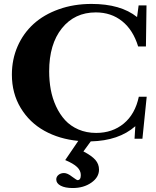

<svg xmlns="http://www.w3.org/2000/svg" viewBox="-20 -696 780 963"><path d="M344.7 247.1Q306.6 247.1 284.4 235.4Q262.2 223.6 262.2 204.1Q262.2 190.4 273.4 181.2Q284.7 171.9 301.3 171.9Q318.4 171.9 341.8 190.4Q365.2 207.5 368.7 207.5Q385.3 207.5 385.3 182.1Q385.3 159.7 366.7 141.8Q348.1 124 307.1 106.9L372.6 10.7Q277.3 1.5 202.6 -40Q127.9 -81.5 83.7 -154.8Q39.6 -228 39.6 -321.8Q39.6 -397.9 68.1 -463.4Q96.7 -528.8 148.2 -575.7Q199.7 -622.6 274.7 -649.4Q349.6 -676.3 439 -676.3Q585.4 -676.3 667.5 -610.4L675.3 -668.9H714.8L711.9 -462.9H672.9Q647.5 -545.9 592.5 -589.8Q537.6 -633.8 460.4 -633.8Q354.5 -633.8 290.5 -554.2Q226.6 -474.6 226.6 -338.4Q226.6 -290.5 234.6 -246.6Q242.7 -202.6 261.2 -162.6Q279.8 -122.6 306.6 -93.3Q333.5 -64 373.5 -46.6Q413.6 -29.3 462.4 -29.3Q543.9 -29.3 600.8 -76.4Q657.7 -123.5 676.3 -210.9H715.8L694.3 0H654.8L658.7 -63Q576.2 9.8 435.1 13.2L398.4 63.5Q439.9 85 458.3 106Q476.6 127 476.6 154.8Q476.6 193.4 438 220.2Q399.4 247.1 344.7 247.1Z"/></svg>

Font: Elstob 8pt
Style: Bold
Weight: 700
Designer: Peter S. Baker
Version: Version 1.015